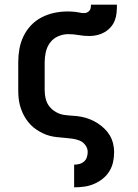

<svg xmlns="http://www.w3.org/2000/svg" viewBox="-20 -591 590 821"><path d="M298 210H297V113H298Q309 113 320 110Q331 107 339.5 99.5Q348 92 351.5 81Q355 70 355 59Q355 43 345 29.5Q335 16 320 10Q305 4 289 2Q273 0 257 -1.5Q241 -3 225 -4.5Q209 -6 193.5 -10Q178 -14 163.5 -21Q149 -28 135.5 -37Q122 -46 111 -57.5Q100 -69 91 -82.5Q82 -96 75.5 -111Q69 -126 65 -141.5Q61 -157 59.5 -173Q58 -189 58 -205V-325Q58 -354 63 -382Q68 -410 80.5 -436Q93 -462 113 -483Q133 -504 158.5 -517Q184 -530 212 -536Q240 -542 269 -542Q278 -542 286.5 -541.5Q295 -541 304 -540Q313 -539 321.5 -537Q330 -535 339 -535Q346 -535 352 -537.5Q358 -540 362.5 -545.5Q367 -551 368 -558Q369 -565 369 -571H480Q480 -554 478.5 -537Q477 -520 471 -504Q465 -488 453.5 -475Q442 -462 427.5 -453.5Q413 -445 396 -441Q379 -437 362 -437Q339 -437 316.5 -441Q294 -445 272 -445Q250 -445 229 -436Q208 -427 194.5 -409Q181 -391 176 -369Q171 -347 171 -325V-205Q171 -186 175.5 -168Q180 -150 191.5 -135.5Q203 -121 220 -111.5Q237 -102 255 -99.5Q273 -97 292 -96Q311 -95 329 -91.5Q347 -88 364.5 -81Q382 -74 397.5 -64Q413 -54 426.5 -41Q440 -28 449.5 -12Q459 4 463.5 22.5Q468 41 468 59Q468 81 463.5 102Q459 123 447.5 141.5Q436 160 419 173.5Q402 187 382 195.5Q362 204 340.5 207Q319 210 298 210Z"/></svg>

Font: Lode
Style: Bold
Weight: 700
Monospace: yes
Designer: Belleve Invis
Foundry: Belleve Invis
Version: Version 29.2.0; ttfautohint (v1.8.3)